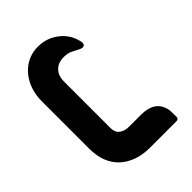

<svg xmlns="http://www.w3.org/2000/svg" viewBox="-51 -619 861 861"><g transform="rotate(45 379.5 -189.0)"><path d="M233 -133H527Q555 -133 568.5 -150.5Q582 -168 582 -198V-272Q582 -352 639 -372Q651 -376 660 -377Q669 -378 688 -378H700Q715 -378 715 -364V-196Q715 -108 666 -54Q617 0 524 0H227Q172 0 129.5 -21Q87 -42 63 -78.5Q39 -115 39 -161Q39 -215 70.5 -257Q102 -299 152 -312Q161 -315 167 -315Q184 -315 184 -300Q184 -296 181.5 -290Q179 -284 177 -280Q172 -270 163 -253Q154 -236 154 -210Q154 -174 175 -153.5Q196 -133 233 -133Z"/></g></svg>

Font: Zain Black
Style: Regular
Weight: 900
Designer: Zain,Boutros
Foundry: Mobile Telecommunications Company (Zain), 2024
Version: Version 1.50; ttfautohint (v1.8.4)